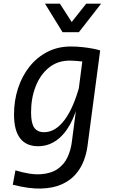

<svg xmlns="http://www.w3.org/2000/svg" viewBox="-20 -818 640 1082"><path d="M52 223 67 142Q152 168 210.2 163.8Q268.5 159.5 305 134Q341.5 108.5 360 69Q378.5 29.5 384.5 -15.5L441 -449.5L453 -545.5L544.5 -534L473 5.5Q467.5 48 451.2 89.8Q435 131.5 404.8 165.8Q374.5 200 327 221.2Q279.5 242.5 211.5 244.5Q143.5 246.5 52 223ZM194.5 6Q128 6 93.5 -38.5Q59 -83 59 -173.5Q59 -251.5 81.8 -320.8Q104.5 -390 146.5 -442.8Q188.5 -495.5 247.5 -525.8Q306.5 -556 379 -556Q412 -556 444.2 -552.5Q476.5 -549 502.8 -544Q529 -539 543.5 -534L502.5 -460Q501.5 -462.5 486.2 -465.5Q471 -468.5 449.2 -471Q427.5 -473.5 406.8 -475Q386 -476.5 373.5 -476.5Q304.5 -476.5 255.8 -437Q207 -397.5 181 -331.2Q155 -265 155 -184.5Q155 -124 173 -98.5Q191 -73 228.5 -73Q293 -73 345.2 -144Q397.5 -215 431 -346L440.5 -312L426 -261.5Q408.5 -178 375.5 -118Q342.5 -58 296.8 -26Q251 6 194.5 6ZM332.5 -636.5 233.5 -797.5H317.5L384 -694L466 -797.5H550L424.5 -636.5Z"/></svg>

Font: Spline Sans Mono
Style: Italic
Weight: 400
Italic angle: -4°
Monospace: yes
Designer: Eben Sorkin, Mirko Velimirovic
Foundry: Sorkin Type
Version: Version 1.004